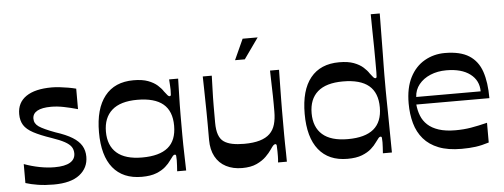

<svg xmlns="http://www.w3.org/2000/svg" viewBox="-50 -872 2672 1018"><g transform="rotate(-5 1286.5 -363.5)"><path d="M49 -8V-109Q90 -94 131.5 -86Q173 -78 211 -78Q266 -78 293.5 -94.5Q321 -111 321 -142Q321 -162 311 -177Q301 -192 276.5 -205.5Q252 -219 208 -234Q149 -254 113.5 -273Q78 -292 63 -316Q48 -340 48 -375Q48 -436 95.5 -468.5Q143 -501 232 -501Q251 -501 273.5 -498.5Q296 -496 319 -492Q342 -488 361 -483V-374Q322 -385 287 -392Q252 -399 220 -399Q171 -399 146 -385Q121 -371 121 -344Q121 -318 145 -301.5Q169 -285 231 -262Q287 -244 320 -223.5Q353 -203 368 -177.5Q383 -152 383 -119Q383 -60 336.5 -23.5Q290 13 198 13Q152 13 114.5 7Q77 1 49 -8Z M667 13Q567 13 514 -52Q461 -117 461 -242Q461 -367 514 -434Q567 -501 667 -501Q714 -501 744.5 -489.5Q775 -478 794 -461Q813 -444 823 -428Q835 -412 840.5 -406Q846 -400 851 -400Q857 -400 858 -407Q859 -414 859 -433Q859 -442 858 -457.5Q857 -473 856 -489H904Q903 -446 902 -412Q901 -378 900.5 -349Q900 -320 900 -294Q900 -268 900 -242Q900 -216 900 -191Q900 -166 900.5 -137.5Q901 -109 902 -75.5Q903 -42 904 0H856Q857 -16 858 -31.5Q859 -47 859 -58Q859 -75 858 -82Q857 -89 851 -89Q846 -89 840.5 -83Q835 -77 823 -60Q813 -45 794 -28Q775 -11 744.5 1Q714 13 667 13ZM678 -89Q770 -89 815.5 -126.5Q861 -164 861 -242Q861 -320 815.5 -358Q770 -396 678 -396Q588 -396 543 -356Q498 -316 498 -242Q498 -168 543 -128.5Q588 -89 678 -89Z M1201 13Q1153 13 1116 -6Q1079 -25 1059 -62Q1039 -99 1039 -151Q1039 -197 1039 -233Q1039 -269 1038.5 -299Q1038 -329 1037.5 -358Q1037 -387 1036.5 -418Q1036 -449 1035 -489H1083Q1082 -451 1081 -423.5Q1080 -396 1079.5 -373Q1079 -350 1079 -329.5Q1079 -309 1079 -287.5Q1079 -266 1079 -239Q1079 -200 1088 -175Q1097 -150 1115 -137.5Q1133 -125 1160 -119.5Q1187 -114 1223 -114Q1272 -114 1306 -124Q1340 -134 1360 -153.5Q1380 -173 1388.5 -202.5Q1397 -232 1397 -271Q1397 -292 1397 -311.5Q1397 -331 1396.5 -354.5Q1396 -378 1395 -410.5Q1394 -443 1393 -489H1441Q1440 -438 1439.5 -399.5Q1439 -361 1438.5 -331.5Q1438 -302 1438 -278.5Q1438 -255 1438 -235Q1438 -215 1438 -196Q1438 -169 1438 -144Q1438 -119 1438.5 -95Q1439 -71 1439.5 -47Q1440 -23 1440 0H1393Q1395 -18 1395 -32.5Q1395 -47 1395 -58Q1395 -81 1394 -89.5Q1393 -98 1387 -98Q1382 -98 1376.5 -93Q1371 -88 1359 -70Q1349 -55 1329.5 -35.5Q1310 -16 1279 -1.5Q1248 13 1201 13ZM1213 -560 1263 -670H1343L1265 -560Z M1762 13Q1662 13 1609 -53Q1556 -119 1556 -244Q1556 -370 1609 -435.5Q1662 -501 1762 -501Q1809 -501 1839.5 -489.5Q1870 -478 1889 -461Q1908 -444 1918 -428Q1930 -412 1935.5 -406Q1941 -400 1946 -400Q1952 -400 1953 -407Q1954 -414 1954 -431Q1954 -453 1954 -488Q1954 -523 1953.5 -566Q1953 -609 1952 -654Q1951 -699 1951 -740H1999Q1998 -666 1997.5 -613.5Q1997 -561 1996.5 -524Q1996 -487 1995.5 -460.5Q1995 -434 1995 -413.5Q1995 -393 1995 -372Q1995 -351 1995 -329.5Q1995 -308 1995.5 -281.5Q1996 -255 1996.5 -217.5Q1997 -180 1997.5 -127Q1998 -74 1999 0H1951Q1952 -16 1953 -31.5Q1954 -47 1954 -58Q1954 -75 1953 -82Q1952 -89 1946 -89Q1941 -89 1935.5 -83Q1930 -77 1918 -60Q1908 -45 1889 -28Q1870 -11 1839.5 1Q1809 13 1762 13ZM1773 -91Q1865 -91 1910.5 -129Q1956 -167 1956 -244Q1956 -322 1910.5 -360Q1865 -398 1773 -398Q1683 -398 1638 -358.5Q1593 -319 1593 -244Q1593 -170 1638 -130.5Q1683 -91 1773 -91Z M2369 13Q2297 13 2247.5 -6.5Q2198 -26 2167.5 -61.5Q2137 -97 2123.5 -145.5Q2110 -194 2110 -251Q2110 -334 2138.5 -389.5Q2167 -445 2216 -473Q2265 -501 2324 -501Q2406 -501 2453 -471Q2500 -441 2519.5 -383.5Q2539 -326 2539 -242H2150Q2153 -210 2164 -182Q2175 -154 2197.5 -133Q2220 -112 2256.5 -100Q2293 -88 2346 -88Q2389 -88 2428 -94.5Q2467 -101 2515 -113V-8Q2477 4 2444 8.5Q2411 13 2369 13ZM2496 -282Q2496 -340 2450.5 -374.5Q2405 -409 2324 -409Q2277 -409 2239 -393Q2201 -377 2178 -348.5Q2155 -320 2153 -282Z"/></g></svg>

Font: Ojuju SemiBold
Style: Regular
Weight: 600
Designer: Chisaokwu Joboson, Mirko Velimirovic
Foundry: Udi Foundry
Version: Version 1.000